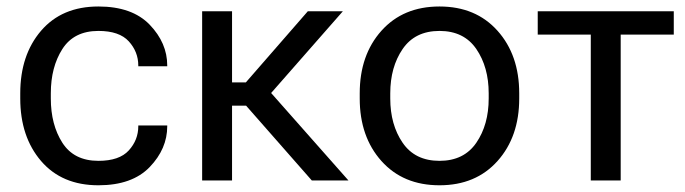

<svg xmlns="http://www.w3.org/2000/svg" viewBox="-20 -548 2081 583"><path d="M41.5 -249V-264.6Q41.5 -380.9 104.7 -454.6Q168 -528.3 278.8 -528.3Q381.3 -528.3 434.6 -472.9Q487.8 -417.5 487.8 -349.1V-346.7H399.9V-349.1Q399.9 -390.6 371.1 -422.4Q342.3 -454.1 278.8 -454.1Q204.6 -454.1 169.4 -399.2Q134.3 -344.2 134.3 -264.6V-249Q134.3 -169.4 169.4 -114.5Q204.6 -59.6 278.8 -59.6Q342.3 -59.6 371.1 -91.3Q399.9 -123 399.9 -164.6V-167H487.8V-164.6Q487.8 -96.2 434.6 -40.8Q381.3 14.6 278.8 14.6Q168 14.6 104.7 -59.1Q41.5 -132.8 41.5 -249Z M926.8 0 722.2 -232.9 777.8 -294.4 1038.1 0ZM639.2 -297.9H726.6L914.6 -513.7H1021L769.5 -227.1H639.2ZM684.6 -513.7V0H593.8V-513.7Z M1072.3 -249V-264.6Q1072.3 -380.9 1138.2 -454.6Q1204.1 -528.3 1314.5 -528.3Q1424.8 -528.3 1490.7 -454.6Q1556.6 -380.9 1556.6 -264.6V-249Q1556.6 -132.8 1490.7 -59.1Q1424.8 14.6 1314.5 14.6Q1204.1 14.6 1138.2 -59.1Q1072.3 -132.8 1072.3 -249ZM1165 -264.6V-249Q1165 -169.4 1202.6 -114.5Q1240.2 -59.6 1314.5 -59.6Q1388.7 -59.6 1426.3 -114.5Q1463.9 -169.4 1463.9 -249V-264.6Q1463.9 -344.2 1426.3 -399.2Q1388.7 -454.1 1314.5 -454.1Q1240.2 -454.1 1202.6 -399.2Q1165 -344.2 1165 -264.6Z M1612.8 -442.9V-513.7H2025.9V-442.9H1864.7V0H1773.9V-442.9Z"/></svg>

Font: RobotoFlex
Style: Regular
Weight: 400
Designer: Berlow after Robertson
Foundry: Google
Version: Version 2.136